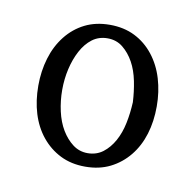

<svg xmlns="http://www.w3.org/2000/svg" viewBox="-45 -800 369 364"><g transform="rotate(10 140.0 -618.5)"><path d="M140 -482C158 -482 174 -485.5 188 -492.5C202 -499.5 214 -509.2 224 -521.5C234 -533.8 241.5 -548.2 246.5 -564.5C251.5 -580.8 254 -598.7 254 -618C254 -636.7 251.5 -654.3 246.5 -671C241.5 -687.7 234 -702.3 224 -715C214 -727.7 202 -737.5 188 -744.5C174 -751.5 158 -755 140 -755C122 -755 106 -751.5 92 -744.5C78 -737.5 66 -727.7 56 -715C46 -702.3 38.5 -687.7 33.5 -671C28.5 -654.3 26 -636.7 26 -618C26 -598.7 28.5 -580.8 33.5 -564.5C38.5 -548.2 46 -533.8 56 -521.5C66 -509.2 78 -499.5 92 -492.5C106 -485.5 122 -482 140 -482ZM140 -729C151.3 -729 161.2 -725.7 169.5 -719C177.8 -712.3 184.8 -703.8 190.5 -693.5C196.2 -683.2 200.3 -671.3 203 -658C205.7 -644.7 207.3 -631.3 208 -618C207.3 -604 205.7 -590.5 203 -577.5C200.3 -564.5 196.2 -552.8 190.5 -542.5C184.8 -532.2 177.8 -523.8 169.5 -517.5C161.2 -511.2 151.3 -508 140 -508C129.3 -508 119.8 -511.2 111.5 -517.5C103.2 -523.8 96 -532 90 -542C84 -552 79.5 -563.7 76.5 -577C73.5 -590.3 72 -604 72 -618C72 -632 73.5 -645.5 76.5 -658.5C79.5 -671.5 83.8 -683.3 89.5 -694C95.2 -704.7 102.2 -713.2 110.5 -719.5C118.8 -725.8 128.7 -729 140 -729Z"/></g></svg>

Font: Cabin Condensed
Style: Regular
Weight: 400
Designer: Pablo Impallari
Foundry: Pablo Impallari. www.impallari.com Igino Marini. www.ikern.com
Version: Version 1.006